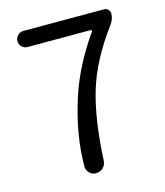

<svg xmlns="http://www.w3.org/2000/svg" viewBox="-110 -817 775 901"><g transform="rotate(-15 277.5 -366.5)"><path d="M294.9 -47.9Q293.9 -27.3 279.8 -13.7Q265.6 0 245.1 0Q225.6 0 212.9 -13.7Q200.2 -27.3 200.2 -43.9Q200.2 -199.2 256.8 -373Q301.8 -509.8 398.4 -647.5Q400.4 -649.4 398.9 -652.3Q397.5 -655.3 394.5 -655.3H87.9Q72.3 -655.3 60.5 -666.5Q48.8 -677.7 48.8 -693.8Q48.8 -710 60.5 -721.7Q72.3 -733.4 87.9 -733.4H480.5Q492.2 -733.4 500 -725.1Q507.8 -716.8 507.8 -705.1Q507.8 -678.7 491.2 -656.2Q385.7 -514.6 345.2 -381.3Q304.7 -248 294.9 -47.9Z"/></g></svg>

Font: Gen Jyuu GothicX Regular
Style: Regular
Weight: 400
Designer: [Source Han Sans]
Ryoko NISHIZUKA  (kana & ideographs); Paul D. Hunt (Latin, Greek & Cyrillic); Wenlong ZHANG  (bopomofo
Version: Version 1.002.20150607